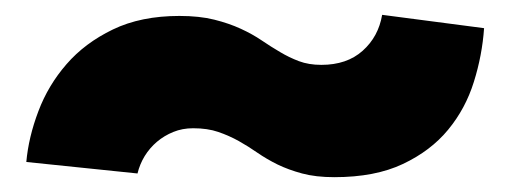

<svg xmlns="http://www.w3.org/2000/svg" viewBox="-20 -439 690 259"><path d="M15.5 -220.5Q18.5 -254 31.8 -289Q45 -324 69.8 -352.5Q94.5 -381 132.2 -399.2Q170 -417.5 222 -417.5Q249 -417.5 269 -412.5Q289 -407.5 304.8 -400.2Q320.5 -393 333 -384.5Q345.5 -376 357.8 -368.8Q370 -361.5 383.2 -356.5Q396.5 -351.5 413.5 -351.5Q448 -351.5 469.2 -370.5Q490.5 -389.5 495.5 -419L633 -401Q630.5 -364.5 619.2 -328.5Q608 -292.5 584.5 -264Q561 -235.5 523.5 -217.8Q486 -200 431 -200Q406 -200 387.5 -205Q369 -210 354.2 -217.2Q339.5 -224.5 327.2 -233Q315 -241.5 302 -248.8Q289 -256 274.5 -261Q260 -266 240.5 -266Q226 -266 213.8 -261Q201.5 -256 191.8 -247.8Q182 -239.5 175.2 -228.5Q168.5 -217.5 165.5 -205Z"/></svg>

Font: B612 Mono
Style: Bold
Weight: 700
Version: Version 1.005